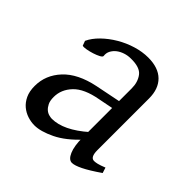

<svg xmlns="http://www.w3.org/2000/svg" viewBox="-132 -589 723 723"><g transform="rotate(45 229.5 -227.0)"><path d="M452 -40Q410 -11 383.5 2Q357 15 343 15Q326 15 315 -10.5Q304 -36 304 -80V-343Q304 -376 287 -398.5Q270 -421 222 -420Q206 -420 191 -415Q176 -410 165 -401.5Q154 -393 147.5 -381Q141 -369 143 -354Q143 -349 132.5 -343.5Q122 -338 108 -333.5Q94 -329 80 -326.5Q66 -324 60 -326L53 -345Q64 -369 87 -391.5Q110 -414 139.5 -431.5Q169 -449 202 -459Q235 -469 266 -469Q320 -469 348.5 -441Q377 -413 377 -362V-87Q377 -49 397 -49Q404 -49 414.5 -51.5Q425 -54 445 -62ZM246 -227Q179 -215 149 -183.5Q119 -152 119 -112Q119 -92 125 -80Q131 -68 139 -61Q147 -54 156.5 -51.5Q166 -49 172 -49Q234 -49 309 -115L313 -79Q267 -29 221.5 -7Q176 15 143 15Q125 15 106.5 9Q88 3 73 -9.5Q58 -22 48.5 -42Q39 -62 39 -91Q39 -149 80.5 -193.5Q122 -238 204 -255L358 -286L363 -250Z"/></g></svg>

Font: Kalpurush
Style: Regular
Weight: 400
Designer: Md. Tanbin Islam Siyam
Foundry: Tanbin Islam Siyam
Version: Version 0.258